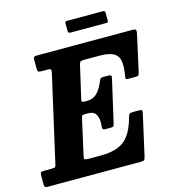

<svg xmlns="http://www.w3.org/2000/svg" viewBox="-169 -1004 1006 1111"><g transform="rotate(-15 334.0 -449.0)"><path d="M272.5 -329 225.5 -119Q221.5 -102.5 225.8 -98.8Q230 -95 250 -95H321Q381.5 -95 423 -110.2Q464.5 -125.5 492 -162.8Q519.5 -200 537.5 -266.5Q541.5 -280.5 545.2 -285.2Q549 -290 567 -290H602Q617.5 -290 620.2 -286Q623 -282 620.5 -269.5L565.5 -24.5Q562 -8.5 557.2 -4.2Q552.5 0 533 0H-20Q-32 0 -36.5 -3.5Q-41 -7 -41 -20V-69.5Q-41 -85 -37.5 -90Q-34 -95 -18.5 -95H26Q44.5 -95 48.8 -98.5Q53 -102 56 -117.5L173 -632.5Q176 -646.5 172 -650.8Q168 -655 151 -655H116.5Q102 -655 97.8 -659Q93.5 -663 93.5 -678V-732Q93.5 -744.5 99.5 -747.2Q105.5 -750 117.5 -750H683.5Q703.5 -750 707 -745Q710.5 -740 707.5 -723.5L659.5 -507Q656 -491.5 652.5 -487Q649 -482.5 630.5 -482.5H591Q577 -482.5 576.2 -489Q575.5 -495.5 577.5 -506Q592.5 -590 568.2 -622.5Q544 -655 465.5 -655H373.5Q354.5 -655 349.5 -650.5Q344.5 -646 341 -630L298 -442.5Q294.5 -429 297.2 -425Q300 -421 312 -421H327Q364 -421 387.2 -444.2Q410.5 -467.5 425.5 -504.5Q430 -515.5 434.2 -523Q438.5 -530.5 453.5 -530.5H481Q497 -530.5 500 -526.2Q503 -522 500 -508.5L442.5 -257Q439.5 -245 436.2 -240.2Q433 -235.5 418 -235.5H389Q374 -235.5 371.8 -242.5Q369.5 -249.5 371 -260.5Q375.5 -299 363 -324.5Q350.5 -350 316 -350H294Q281 -350 278 -345.5Q275 -341 272.5 -329ZM323 -843.5V-885Q323 -892 324.5 -895.2Q326 -898.5 333 -898.5H546Q555 -898.5 559 -895.8Q563 -893 563 -883V-842.5Q563 -834.5 561.2 -831Q559.5 -827.5 552 -827.5H340.5Q330.5 -827.5 326.8 -830.2Q323 -833 323 -843.5Z"/></g></svg>

Font: Besley* Narrow
Style: Bold Italic
Weight: 700
Width: 4
Italic angle: -13°
Designer: Owen Earl
Foundry: indestructible type*
Version: Version 3.000; ttfautohint (v1.8.3)